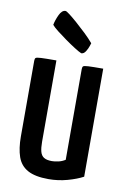

<svg xmlns="http://www.w3.org/2000/svg" viewBox="-83 -768 546 828"><g transform="rotate(10 189.5 -353.5)"><path d="M189 10Q130 10 97.5 -8Q65 -26 52.5 -62Q40 -98 40 -151V-482Q40 -491 43.5 -494.5Q47 -498 67 -499Q87 -500 134 -500V-144Q134 -117 138.5 -100.5Q143 -84 155 -76.5Q167 -69 190 -69Q202 -69 218 -72.5Q234 -76 248 -85V-482Q248 -491 251.5 -494.5Q255 -498 274 -499Q293 -500 339 -500V-27Q311 -12 271 -1Q231 10 189 10ZM234 -549Q224 -553 203.5 -566Q183 -579 160.5 -595Q138 -611 119.5 -625.5Q101 -640 94 -649Q98 -670 109 -693.5Q120 -717 136 -717Q140 -717 154.5 -706Q169 -695 190 -676.5Q211 -658 232 -638Q253 -618 269 -599Q269 -599 265 -586.5Q261 -574 253 -561.5Q245 -549 234 -549Z"/></g></svg>

Font: Yanone Kaffeesatz Medium
Style: Regular
Weight: 500
Designer: Yanone (Cyrillic: Daniel Pouzeot, Huerta Tipografica, and Cyreal)
Foundry: Yanone
Version: Version 2.003